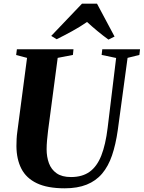

<svg xmlns="http://www.w3.org/2000/svg" viewBox="-20 -1010 778 1040"><path d="M671 -696.5 618 -305.5Q607 -227.5 586.8 -168.2Q566.5 -109 533 -69.5Q499.5 -30 449.5 -10Q399.5 10 330.5 10Q237 10 179.5 -17.5Q122 -45 95.8 -96.2Q69.5 -147.5 69 -218.5Q69 -237.5 70 -257.2Q71 -277 74 -298L126.5 -696.5L67.5 -712L71.5 -743H378L375 -712.5L292.5 -696.5L240.5 -303.5Q237 -275.5 234.8 -249.5Q232.5 -223.5 232.5 -201.5Q232.5 -160.5 245 -126.2Q257.5 -92 286.5 -71.5Q315.5 -51 364.5 -51Q426 -51 465.8 -79.8Q505.5 -108.5 528.8 -167.5Q552 -226.5 563 -317L609 -696L530.5 -712.5L534 -743H738.5L735 -712.5ZM257.5 -815.5 424 -990H505.5L600.5 -812L567.5 -795.5Q536.5 -818 507 -842.5Q477.5 -867 451.5 -891Q414 -865 371.2 -841.5Q328.5 -818 287 -797.5Z"/></svg>

Font: Merriweather 96pt ExtraBold
Style: Italic
Weight: 800
Italic angle: -7.8°
Version: Version 2.101